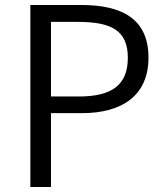

<svg xmlns="http://www.w3.org/2000/svg" viewBox="-20 -752 666 772"><path d="M102 0H185V-297H309C471 -297 577 -368 577 -520C577 -677 470 -732 305 -732H102ZM185 -364V-664H293C427 -664 494 -630 494 -520C494 -411 431 -364 297 -364Z"/></svg>

Font: ChiuKong Gothic CL Normal
Style: Regular
Weight: 350
Designer: Ryoko NISHIZUKA 西塚涼子 (kana, bopomofo & ideographs); Paul D. Hunt (Latin, Greek & Cyrillic); Sandoll Communications 산돌커뮤니
Foundry: Adobe
Version: Version 1.300